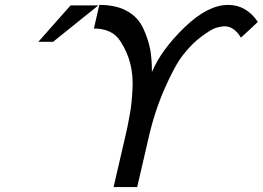

<svg xmlns="http://www.w3.org/2000/svg" viewBox="-20 -761 1069 781"><path d="M267 -739H380L196 -591H136ZM362 -645 384 -741Q453 -741 497 -716Q542 -691 563 -645Q583 -601 591 -560Q598 -522 598 -468Q636 -559 733 -652Q826 -741 908 -741Q982 -741 1029 -672Q1021 -664 995 -640Q991 -636 978 -624.5Q965 -613 960 -608Q932 -654 894 -654Q880 -654 859 -648Q841 -643 799 -612Q761 -584 725 -538Q691 -495 650 -401Q608 -307 582 -190L538 0H442L486 -190Q499 -242 509 -301Q516 -339 519 -399Q522 -454 510 -502Q498 -550 470 -593Q437 -645 362 -645Z"/></svg>

Font: Miedinger
Style: Italic
Weight: 400
Italic angle: -13°
Version: Version 001.000